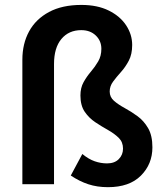

<svg xmlns="http://www.w3.org/2000/svg" viewBox="-20 -756 674 788"><path d="M422.9 12.2Q378.9 12.2 342.5 0.2Q306.2 -11.7 270.5 -35.6L317.9 -124Q343.3 -103 368.4 -94.2Q393.6 -85.4 419.4 -85.4Q450.2 -85.4 467.5 -103Q484.9 -120.6 484.9 -146Q484.9 -172.9 467.3 -190.2Q449.7 -207.5 423.6 -222.2Q397.5 -236.8 371.3 -254.2Q345.2 -271.5 327.6 -297.4Q310.1 -323.2 310.1 -364.3Q310.1 -395.5 323 -418.7Q335.9 -441.9 353 -461.9Q370.1 -481.9 383.1 -504.2Q396 -526.4 396 -555.7Q396 -588.4 373 -610.4Q350.1 -632.3 313.5 -632.3Q262.2 -632.3 231.9 -595.9Q201.7 -559.6 201.7 -493.2V0H71.8V-510.7Q71.8 -576.7 99.4 -627.2Q127 -677.7 181.2 -706.8Q235.4 -735.8 314 -735.8Q379.9 -735.8 426.5 -712.6Q473.1 -689.5 497.8 -651.9Q522.5 -614.3 522.5 -571.3Q522.5 -533.2 508.5 -506.8Q494.6 -480.5 476.3 -460.2Q458 -439.9 444.1 -421.1Q430.2 -402.3 430.2 -380.4Q430.2 -357.4 448 -342Q465.8 -326.7 491.9 -312.5Q518.1 -298.3 544.2 -279.3Q570.3 -260.3 587.9 -230Q605.5 -199.7 605.5 -151.4Q605.5 -82.5 558.3 -35.2Q511.2 12.2 422.9 12.2Z"/></svg>

Font: Akatab ExtraBold
Style: Regular
Weight: 800
Designer: SIL International
Foundry: SIL International
Version: Version 3.000